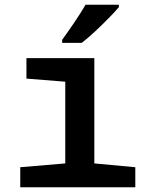

<svg xmlns="http://www.w3.org/2000/svg" viewBox="-20 -786 640 806"><path d="M65 0V-84L254 -100V-443L91 -456V-542H376V-100L548 -84V0ZM241 -619Q263 -649 291.5 -691Q320 -733 339 -766H479V-756Q464 -738 436.5 -710Q409 -682 378.5 -653.5Q348 -625 323 -606H241Z"/></svg>

Font: Noto Sans Mono SemiBold
Style: Regular
Weight: 600
Designer: Monotype Design Team
Foundry: Monotype Imaging Inc.
Version: Version 2.014; ttfautohint (v1.8.4.7-5d5b)